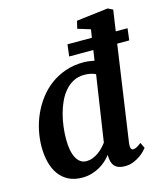

<svg xmlns="http://www.w3.org/2000/svg" viewBox="-119 -898 866 998"><g transform="rotate(-15 313.5 -398.5)"><path d="M200.7 9.8Q157.2 9.8 126.2 -6.3Q95.2 -22.5 75.2 -50.5Q55.2 -78.6 45.7 -116.7Q36.1 -154.8 36.1 -198.7Q36.1 -241.2 45.2 -285.2Q54.2 -329.1 72.5 -370.1Q90.8 -411.1 117.9 -447Q145 -482.9 180.9 -509.8Q216.8 -536.6 261.5 -552.2Q306.2 -567.9 359.4 -567.9Q373.5 -567.9 388.4 -565.9Q403.3 -564 418 -561L426.3 -616.2H296.4L304.2 -679.7H435.5L442.4 -723.6L374 -744.6L383.8 -785.2L553.7 -805.7L580.6 -792.5L564 -679.7H627.4L619.6 -616.2H554.7L480.5 -101.6Q478 -84 481.2 -74Q484.4 -64 494.1 -64Q501 -64 510.5 -68.4Q520 -72.8 537.6 -86.4L552.2 -56.2Q548.3 -51.3 538.3 -40.5Q528.3 -29.8 512.5 -18.6Q496.6 -7.3 475.8 1.2Q455.1 9.8 429.7 9.8Q391.6 9.8 374.3 -9.8Q356.9 -29.3 357.4 -70.3Q346.2 -55.7 330.6 -41.3Q314.9 -26.9 295.2 -15.6Q275.4 -4.4 251.7 2.7Q228 9.8 200.7 9.8ZM243.2 -67.4Q260.3 -67.4 276.4 -73.5Q292.5 -79.6 306.9 -89.6Q321.3 -99.6 333.3 -112.1Q345.2 -124.5 354.5 -137.2L407.7 -491.2Q394.5 -498 378.9 -501Q363.3 -503.9 346.2 -503.9Q314 -503.9 288.3 -490.5Q262.7 -477.1 242.9 -454.1Q223.1 -431.2 209.2 -401.1Q195.3 -371.1 186.5 -337.9Q177.7 -304.7 173.6 -270.5Q169.4 -236.3 169.4 -205.1Q169.4 -138.7 189 -103Q208.5 -67.4 243.2 -67.4Z"/></g></svg>

Font: Brush Lettering One
Style: Bold Italic
Weight: 400
Italic angle: -7°
Designer: Eben Sorkin
Foundry: Eben Sorkin
Version: Version 1.001